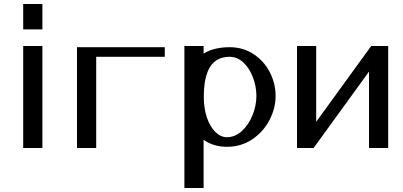

<svg xmlns="http://www.w3.org/2000/svg" viewBox="-20 -740 2014 960"><path d="M192 -593V-720H96V-593ZM192 0V-510H96V0Z M461 -456H804V-504H365V0H461Z M1128 -456Q1167 -456 1197.5 -427Q1228 -398 1245 -352.5Q1262 -307 1262 -260Q1262 -213 1243 -165Q1224 -117 1190 -85.5Q1156 -54 1115 -54Q1083 -54 1056.5 -80.5Q1030 -107 1014.5 -152.5Q999 -198 999 -255Q999 -357 1031 -406.5Q1063 -456 1128 -456ZM1115 -6Q1185 -6 1240.5 -43Q1296 -80 1327 -139Q1358 -198 1358 -260Q1358 -322 1329.5 -378Q1301 -434 1248.5 -469Q1196 -504 1128 -504Q1050 -504 998 -472V-510H902V200H998V-41Q1047 -6 1115 -6Z M1561 -131V-510H1465V0H1548L1825 -382V0H1921V-510H1836Z"/></svg>

Font: LXGW Marker Gothic
Style: Regular
Weight: 400
Version: Version 1.001